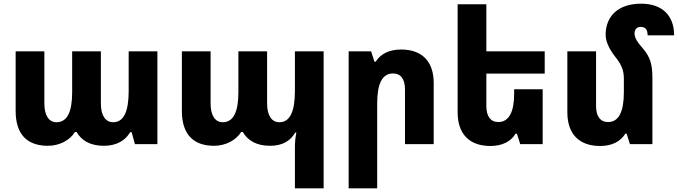

<svg xmlns="http://www.w3.org/2000/svg" viewBox="-20 -783 3682 1043"><path d="M240 9C303 9 360 -21 387 -66H396C423 -19 471 9 544 9C612 9 661 -19 687 -65H695L713 0H835V-504H679V-288C679 -177 652 -119 595 -119C553 -119 528 -155 528 -221V-504H372V-282C372 -175 345 -119 287 -119C246 -119 221 -155 221 -221V-504H65V-180C65 -56 125 9 240 9Z M1582 240H1738V-504H1582V-288C1582 -177 1555 -119 1498 -119C1456 -119 1431 -155 1431 -221V-504H1275V-282C1275 -175 1248 -119 1190 -119C1149 -119 1124 -155 1124 -221V-504H968V-180C968 -56 1028 9 1143 9C1206 9 1263 -22 1290 -66H1299C1326 -19 1374 9 1447 9C1515 9 1558 -18 1584 -63H1590C1584 -33 1582 -9 1582 21Z M1874 240H2029V-222C2029 -329 2057 -384 2115 -384C2157 -384 2180 -354 2180 -297V0H2336V-332C2336 -450 2272 -514 2159 -514C2094 -514 2047 -490 2021 -448H2014L1996 -504H1874Z M2781 -57H2788L2806 0H2928V-298H2773V-273C2773 -176 2745 -120 2687 -120C2645 -120 2622 -151 2622 -207V-383H2939V-504H2622V-760H2466V-173C2466 -54 2531 10 2644 10C2708 10 2755 -14 2781 -57Z M3524 -359C3524 -432 3513 -472 3473 -519C3447 -549 3427 -574 3427 -602C3427 -622 3439 -637 3460 -637C3486 -637 3498 -622 3498 -591H3642C3642 -702 3574 -763 3463 -763C3338 -763 3270 -695 3270 -594C3270 -562 3286 -521 3321 -476C3358 -431 3369 -398 3369 -356V-282C3369 -175 3341 -120 3283 -120C3241 -120 3218 -151 3218 -207V-504H3062V-173C3062 -54 3127 10 3240 10C3304 10 3351 -14 3377 -57H3384L3402 0H3524Z"/></svg>

Font: Noto Sans Armenian SemiCondensed Extra
Style: Regular
Weight: 800
Width: 4
Designer: Monotype Design Team
Foundry: Monotype Imaging Inc.
Version: Version 1.901